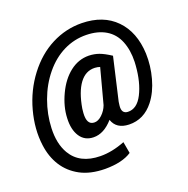

<svg xmlns="http://www.w3.org/2000/svg" viewBox="-155 -838 1184 1208"><g transform="rotate(-20 436.5 -234.5)"><path d="M583 10.3Q499 7.8 476.6 -59.6Q415 10.7 345.7 9.3Q287.1 8.3 256.6 -38.3Q226.1 -85 230 -161.1Q232.9 -236.8 270.5 -316.4Q308.1 -396 365.5 -440.4Q422.9 -484.9 492.2 -483.9Q527.8 -482.9 559.3 -471.7Q590.8 -460.4 635.3 -431.2L569.8 -147L566.4 -121.1Q561 -69.8 602.5 -67.4Q664.1 -64.9 702.1 -139.6Q740.2 -214.4 748.5 -323.7L750 -348.6Q752.4 -427.2 728 -487.3Q703.6 -547.4 650.9 -578.9Q598.1 -610.4 521.5 -611.8Q441.4 -613.3 369.4 -577.9Q297.4 -542.5 240.7 -473.6Q184.1 -404.8 151.6 -315.7Q119.1 -226.6 115.7 -135.3Q111.3 -32.2 151.9 37.1Q209 133.8 345.7 135.3Q424.3 136.2 510.7 102.1L524.4 179.2Q461.4 221.2 346.2 221.2Q248 220.2 180.9 184.1Q113.8 147.9 75.2 86.9Q36.6 25.9 26.4 -54.2Q11.7 -164.1 44.2 -284.2Q76.7 -404.3 149.2 -499.5Q221.7 -594.7 317.6 -643.8Q413.6 -692.9 520 -691.4Q663.1 -689 745.8 -604.2Q828.6 -519.5 835 -373.5Q837.9 -291 815.4 -209.5Q793 -127.9 749 -71.8Q682.6 12.7 583 10.3ZM336.9 -156.2Q331.5 -78.1 380.9 -76.7Q407.2 -75.2 434.1 -100.6Q460.9 -126 473.1 -159.2L535.2 -392.6Q520 -397.9 501.5 -398.9Q439.9 -401.4 398.9 -346.2Q357.9 -291 339.8 -184.6Z"/></g></svg>

Font: RobotoDraft
Style: Bold Italic
Weight: 700
Italic angle: -12°
Version: Version 2.001150; 2014